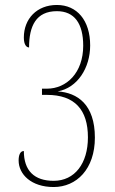

<svg xmlns="http://www.w3.org/2000/svg" viewBox="-20 -744 465 773"><path d="M196 9C288 9 362 -63 362 -190C362 -323 292 -371 212 -376C292 -390 343 -471 343 -561C343 -662 290 -724 209 -724C128 -724 76 -668 76 -593C76 -563 87 -553 97 -553C97 -639 125 -699 209 -699C280 -699 315 -649 315 -560C315 -451 248 -387 169 -387H149V-362H169C281 -362 334 -302 334 -191C334 -86 281 -16 196 -16C118 -16 76 -57 76 -136C61 -136 55 -119 55 -98C55 -42 106 9 196 9Z"/></svg>

Font: Noto Serif ExtraCondensed Thin
Style: Regular
Weight: 100
Width: 2
Designer: Monotype Design Team
Foundry: Monotype Imaging Inc.
Version: Version 2.013